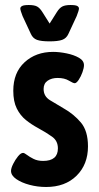

<svg xmlns="http://www.w3.org/2000/svg" viewBox="-20 -738 393 766"><path d="M164 8Q130 8 98 -0.5Q66 -9 45 -23.5Q24 -38 24 -56Q24 -67 32.5 -84Q41 -101 52 -114.5Q63 -128 72 -128Q77 -128 87.5 -120Q98 -112 114 -104Q130 -96 152 -96Q211 -96 211 -146Q211 -176 188 -192.5Q165 -209 132 -227Q106 -241 83.5 -259Q61 -277 47 -305Q33 -333 33 -376Q33 -448 78 -489.5Q123 -531 192 -531Q217 -531 246 -525Q275 -519 295 -507.5Q315 -496 315 -478Q315 -467 309 -450Q303 -433 294 -419.5Q285 -406 278 -406Q272 -406 254.5 -416.5Q237 -427 210 -427Q186 -427 170 -416Q154 -405 154 -383Q154 -354 179 -338.5Q204 -323 235 -305Q274 -283 302.5 -249.5Q331 -216 331 -154Q331 -82 285.5 -37Q240 8 164 8ZM261 -718Q282 -718 288.5 -714Q295 -710 295 -704Q295 -697 286 -674L253 -603Q245 -585 228 -579Q211 -573 178 -573Q144 -573 127.5 -579Q111 -585 103 -603L70 -674Q61 -697 61 -704Q61 -710 68 -714Q75 -718 95 -718Q117 -718 128 -712Q139 -706 149 -690L178 -644L207 -690Q217 -706 228.5 -712Q240 -718 261 -718Z"/></svg>

Font: Asap Condensed SemiBold
Style: Regular
Weight: 600
Width: 3
Designer: Pablo Cosgaya
Foundry: Omnibus-Type
Version: Version 3.001; ttfautohint (v1.8.4.7-5d5b)